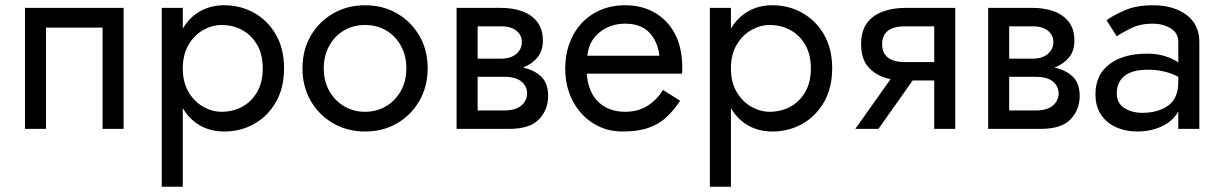

<svg xmlns="http://www.w3.org/2000/svg" viewBox="-20 -490 4640 730"><path d="M450 -460V0H370V-385H155V0H75V-460Z M675 220H595V-460H675V-381Q700 -424 740.5 -447Q781 -470 832 -470Q895 -470 946.5 -441Q998 -412 1029 -358.5Q1060 -305 1060 -230Q1060 -156 1029 -102Q998 -48 946.5 -19Q895 10 832 10Q781 10 740.5 -13Q700 -36 675 -79ZM979 -230Q979 -283 957.5 -320Q936 -357 900.5 -376Q865 -395 822 -395Q787 -395 753 -376Q719 -357 697 -320Q675 -283 675 -230Q675 -177 697 -140Q719 -103 753 -84Q787 -65 822 -65Q865 -65 900.5 -84Q936 -103 957.5 -140Q979 -177 979 -230Z M1130 -230Q1130 -300 1161.5 -354Q1193 -408 1247 -439Q1301 -470 1368 -470Q1436 -470 1489.5 -439Q1543 -408 1574.5 -354Q1606 -300 1606 -230Q1606 -161 1574.5 -106.5Q1543 -52 1489.5 -21Q1436 10 1368 10Q1301 10 1247 -21Q1193 -52 1161.5 -106.5Q1130 -161 1130 -230ZM1211 -230Q1211 -182 1231.5 -145Q1252 -108 1287.5 -86.5Q1323 -65 1368 -65Q1413 -65 1448.5 -86.5Q1484 -108 1504.5 -145Q1525 -182 1525 -230Q1525 -278 1504.5 -315.5Q1484 -353 1448.5 -374Q1413 -395 1368 -395Q1323 -395 1287.5 -374Q1252 -353 1231.5 -315.5Q1211 -278 1211 -230Z M1716 -460H1886Q1929 -460 1964.5 -447.5Q2000 -435 2022 -407.5Q2044 -380 2044 -335Q2044 -296 2023 -271Q2002 -246 1968 -233Q2011 -224 2037.5 -199Q2064 -174 2064 -125Q2064 -73 2029.5 -36.5Q1995 0 1916 0H1716ZM1886 -390H1796V-267H1886Q1922 -267 1943 -285Q1964 -303 1964 -330Q1964 -357 1943 -373.5Q1922 -390 1886 -390ZM1896 -198H1796V-70H1896Q1941 -70 1962.5 -89Q1984 -108 1984 -135Q1984 -162 1962.5 -180Q1941 -198 1896 -198Z M2566 -107Q2543 -72 2515 -45.5Q2487 -19 2447 -4.5Q2407 10 2347 10Q2285 10 2235.5 -21Q2186 -52 2157.5 -106.5Q2129 -161 2129 -230Q2129 -243 2130 -255Q2131 -267 2133 -279Q2143 -336 2173 -379Q2203 -422 2250.5 -446Q2298 -470 2357 -470Q2422 -470 2471 -441Q2520 -412 2547 -359.5Q2574 -307 2574 -234Q2574 -228 2574 -222Q2574 -216 2573 -210H2211Q2216 -140 2255 -102.5Q2294 -65 2357 -65Q2407 -65 2442.5 -88Q2478 -111 2501 -148ZM2357 -400Q2301 -400 2260 -367.5Q2219 -335 2213 -278H2487Q2481 -332 2449 -366Q2417 -400 2357 -400Z M2759 220H2679V-460H2759V-381Q2784 -424 2824.5 -447Q2865 -470 2916 -470Q2979 -470 3030.5 -441Q3082 -412 3113 -358.5Q3144 -305 3144 -230Q3144 -156 3113 -102Q3082 -48 3030.5 -19Q2979 10 2916 10Q2865 10 2824.5 -13Q2784 -36 2759 -79ZM3063 -230Q3063 -283 3041.5 -320Q3020 -357 2984.5 -376Q2949 -395 2906 -395Q2871 -395 2837 -376Q2803 -357 2781 -320Q2759 -283 2759 -230Q2759 -177 2781 -140Q2803 -103 2837 -84Q2871 -65 2906 -65Q2949 -65 2984.5 -84Q3020 -103 3041.5 -140Q3063 -177 3063 -230Z M3320 0H3232L3366 -189Q3316 -199 3285 -231Q3254 -263 3254 -322Q3254 -372 3276 -402Q3298 -432 3336.5 -446Q3375 -460 3422 -460H3612V0H3532V-184H3450ZM3422 -254H3532V-390H3422Q3334 -390 3334 -322Q3334 -254 3422 -254Z M3737 -460H3907Q3950 -460 3985.5 -447.5Q4021 -435 4043 -407.5Q4065 -380 4065 -335Q4065 -296 4044 -271Q4023 -246 3989 -233Q4032 -224 4058.5 -199Q4085 -174 4085 -125Q4085 -73 4050.5 -36.5Q4016 0 3937 0H3737ZM3907 -390H3817V-267H3907Q3943 -267 3964 -285Q3985 -303 3985 -330Q3985 -357 3964 -373.5Q3943 -390 3907 -390ZM3917 -198H3817V-70H3917Q3962 -70 3983.5 -89Q4005 -108 4005 -135Q4005 -162 3983.5 -180Q3962 -198 3917 -198Z M4226 -352 4187 -413Q4213 -432 4257 -451Q4301 -470 4363 -470Q4442 -470 4491 -433.5Q4540 -397 4540 -330V0H4460V-66Q4439 -29 4397 -9.5Q4355 10 4303 10Q4260 10 4224 -6Q4188 -22 4166.5 -53.5Q4145 -85 4145 -132Q4145 -205 4197.5 -245.5Q4250 -286 4341 -286Q4381 -286 4411 -276Q4441 -266 4460 -253V-330Q4460 -365 4430.5 -382.5Q4401 -400 4363 -400Q4314 -400 4278.5 -382Q4243 -364 4226 -352ZM4226 -135Q4226 -98 4254.5 -79.5Q4283 -61 4323 -61Q4383 -61 4421.5 -88.5Q4460 -116 4460 -180V-198Q4409 -225 4345 -225Q4284 -225 4255 -201Q4226 -177 4226 -135Z"/></svg>

Font: Von Book
Style: Regular
Weight: 400
Version: Version 4.000; ttfautohint (v1.8.4.7-5d5b)